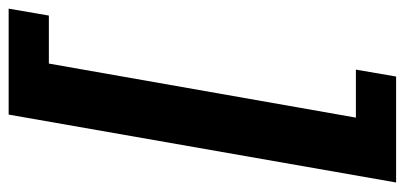

<svg xmlns="http://www.w3.org/2000/svg" viewBox="-308 -508 936 444"><g transform="rotate(90 160.0 -286.0)"><path d="M360 -734 203 162H-42L-26 69H85L210 -641H99L115 -734Z"/></g></svg>

Font: Archivo SemiCondensed ExtraBold
Style: Italic
Weight: 800
Width: 4
Italic angle: -10°
Designer: Hector Gatti
Foundry: Omnibus-Type
Version: Version 2.001